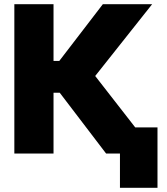

<svg xmlns="http://www.w3.org/2000/svg" viewBox="-20 -727 789 909"><path d="M482.4 0H547.9V162.1H725.6V-124H620.1L430.7 -367.2L700.2 -707H466.8L260.7 -438.5H233.4V-707H47.9V0H233.4V-288.1H262.7Z"/></svg>

Font: Pretendard Black
Style: Regular
Weight: 900
Designer: Base glyphs from Inter by Rasmus Andersson; Hangeul glyphs from Noto Sans CJK(Source Han Sans) by Jang Soo-young and Kan
Foundry: Kil Hyung-jin
Version: Version 1.309;Glyphs 3.2 (3225)